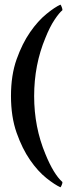

<svg xmlns="http://www.w3.org/2000/svg" viewBox="-20 -677 301 817"><path d="M237.3 -657.3Q240 -654.7 243.3 -645.3Q246.7 -636 245.3 -633.3Q232 -622.7 212 -592.7Q192 -562.7 173.3 -516Q125.3 -401.3 125.3 -268Q125.3 -136 173.3 -21.3Q208 64 245.3 97.3Q246.7 100 243.3 108.7Q240 117.3 237.3 120Q213.3 109.3 177.3 80.7Q141.3 52 108 4Q74.7 -44 50.7 -112Q26.7 -180 26.7 -268.7Q26.7 -357.3 50.7 -424.7Q74.7 -492 108 -540Q141.3 -588 177.3 -617.3Q213.3 -646.7 237.3 -657.3Z"/></svg>

Font: Ramaraja
Style: Regular
Weight: 400
Designer: Appaji Ambarisha Darbha
Foundry: Andhrapradesh Society for Knowledge Networks
Version: Version 1.0.4; ttfautohint (v1.2.25-373a) -l 7 -r 28 -G 50 -